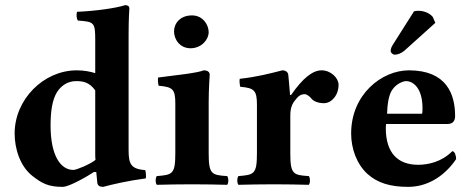

<svg xmlns="http://www.w3.org/2000/svg" viewBox="-20 -718 1840 748"><path d="M355 -48C357 -24 359 -7 359 -7C360 5 368 10 382 10C419 0 479 -14 548 -23C550 -29 548 -49 546 -55C492 -60 481 -76 481 -133V-583C481 -648 484 -685 484 -685C484 -694 477 -698 468 -698C431 -686 351 -675 280 -672C277 -660 278 -647 283 -638C346 -633 351 -632 351 -563V-433C332 -439 308 -444 279 -444C150 -444 37 -331 37 -198C37 -139 58 -70 107 -32C143 -4 168 10 224 10C251 10 325 -34 346 -48ZM352 -95C331 -78 278 -56 266 -56C216 -56 177 -112 177 -229C177 -282 183 -328 202 -359C219 -386 246 -402 276 -402C302 -402 327 -399 351 -366V-120C351 -112 351 -103 352 -95Z M793 -122V-321C793 -371 797 -427 797 -427C797 -438 788 -444 774 -444C746 -433 665 -425 596 -416C594 -410 596 -390 598 -384C653 -379 663 -371 663 -314V-122C663 -39 652 -37 591 -32C585 -26 585 -4 591 2C633 1 675 0 728 0C781 0 822 1 865 2C871 -4 871 -26 865 -32C804 -36 793 -39 793 -122ZM658 -596C658 -563 682 -530 722 -530C767 -530 793 -566 793 -592C793 -622 770 -658 728 -658C681 -658 658 -626 658 -596Z M1111 -268C1111 -304 1122 -319 1135 -334C1143 -344 1152 -351 1167 -351C1176 -351 1187 -342 1195 -332C1202 -324 1219 -316 1242 -316C1271 -316 1299 -346 1299 -388C1299 -414 1269 -444 1233 -444C1198 -444 1160 -414 1114 -348H1110C1108 -378 1103 -427 1103 -427C1102 -436 1094 -444 1080 -444C1033 -432 980 -418 914 -411C912 -405 914 -386 916 -380C971 -375 981 -366 981 -309V-122C981 -39 970 -37 909 -32C903 -26 903 -4 909 2C951 1 993 0 1046 0C1099 0 1140 1 1183 2C1189 -4 1189 -26 1183 -32C1122 -36 1111 -39 1111 -122Z M1742 -129C1701 -87 1647 -76 1609 -76C1531 -76 1483 -121 1483 -219C1483 -226 1484 -230 1484 -235H1724C1748 -235 1753 -252 1753 -266C1753 -351 1720 -444 1573 -444C1468 -444 1348 -351 1348 -198C1348 -140 1369 -79 1412 -40C1450 -6 1499 10 1570 10C1639 10 1707 -25 1757 -98C1757 -111 1752 -129 1742 -129ZM1488 -275C1489 -310 1494 -348 1508 -368C1524 -392 1551 -402 1562 -402C1589 -402 1626 -376 1626 -296C1626 -290 1626 -277 1624 -275ZM1593 -674 1510 -543C1504 -534 1502 -525 1502 -519C1502 -513 1510 -505 1518 -505C1528 -505 1542 -509 1556 -521L1676 -629L1666 -652C1658 -662 1639 -676 1609 -676C1604 -676 1596 -675 1593 -674Z"/></svg>

Font: Libertinus Serif
Style: Bold
Weight: 700
Designer: Philipp H. Poll, Khaled Hosny
Foundry: Caleb Maclennan
Version: Version 7.050;RELEASE